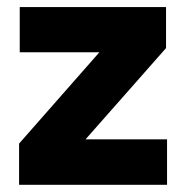

<svg xmlns="http://www.w3.org/2000/svg" viewBox="-20 -511 515 531"><path d="M216.5 -125.6H442V0H32.8V-113.9L254.8 -366.4H34.6V-491.4H439.2V-378Z"/></svg>

Font: Anek Malayalam Medium
Style: Regular
Weight: 500
Designer: Maithili Shingre (Malayalam) & Yesha Goshar (Latin)
Foundry: Ek Type
Version: Version 1.003